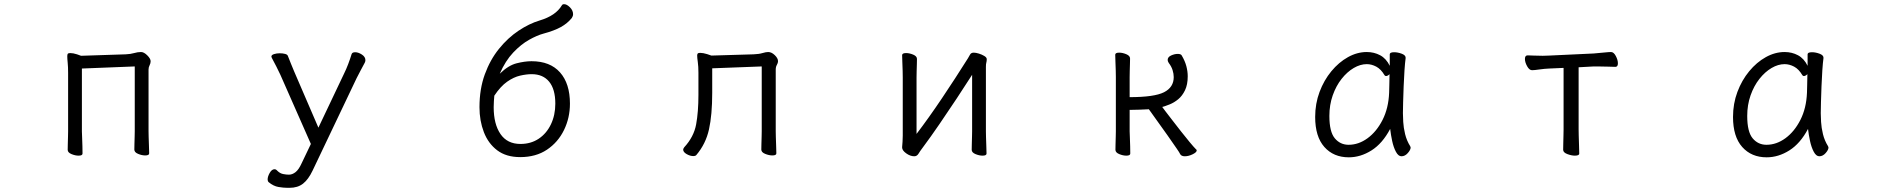

<svg xmlns="http://www.w3.org/2000/svg" viewBox="-20 -735 9040 919"><path d="M625 -417 372 -407V-106Q372 -100 373 -79Q374 -58 374.5 -35Q375 -12 375 0Q375 10 356 10Q340 10 322 2.5Q304 -5 304 -18Q304 -26 304.5 -44.5Q305 -63 305.5 -81Q306 -99 306 -106V-386Q306 -415 304 -434.5Q302 -454 302 -465Q302 -473 304 -477Q307 -481 316 -481Q330 -481 348.5 -475Q367 -469 368 -468L582 -475Q605 -476 622 -481Q639 -486 655 -486Q669 -486 685 -470Q701 -454 701 -442Q701 -432 696 -422.5Q691 -413 691 -402V-107Q691 -101 691.5 -80Q692 -59 693 -36Q694 -13 694 -1Q694 9 675 9Q659 9 641 1.5Q623 -6 623 -19Q623 -27 623.5 -45.5Q624 -64 624.5 -82Q625 -100 625 -107Z M1356 164Q1337 164 1313 160Q1289 156 1266 137Q1261 132 1261 124Q1261 110 1271 92.5Q1281 75 1294 75Q1301 75 1307 82Q1320 95 1335 98Q1350 101 1363 101Q1379 101 1394.5 89Q1410 77 1424 46L1468 -46L1322 -377Q1315 -392 1302.5 -417Q1290 -442 1281 -458Q1279 -462 1279 -464Q1279 -472 1291.5 -476Q1304 -480 1319 -480Q1333 -480 1344.5 -477Q1356 -474 1358 -467Q1365 -449 1372.5 -430.5Q1380 -412 1388 -393L1504 -124L1627 -383Q1637 -403 1646.5 -428Q1656 -453 1663 -476Q1666 -485 1680 -485Q1695 -485 1712 -474Q1729 -463 1729 -447Q1729 -441 1726 -435Q1718 -420 1707 -399.5Q1696 -379 1687 -361L1476 82Q1456 124 1430.5 144Q1405 164 1366 164Z M2372 -382Q2413 -422 2452.5 -432Q2492 -442 2524 -442Q2613 -442 2660.5 -388.5Q2708 -335 2708 -239Q2708 -171 2679.5 -112.5Q2651 -54 2598 -18.5Q2545 17 2470 17Q2403 17 2360 -15.5Q2317 -48 2296 -102.5Q2275 -157 2275 -222Q2275 -309 2300.5 -379Q2326 -449 2368.5 -501.5Q2411 -554 2462 -588Q2513 -622 2563 -637Q2640 -660 2669 -709Q2672 -715 2680 -715Q2693 -715 2708 -700Q2723 -685 2723 -667Q2723 -658 2717 -649Q2696 -623 2664.5 -605.5Q2633 -588 2581 -574Q2551 -566 2512.5 -544.5Q2474 -523 2436.5 -483.5Q2399 -444 2372 -382ZM2346 -277Q2345 -266 2344 -251Q2343 -236 2343 -222Q2343 -141 2375.5 -93.5Q2408 -46 2471 -46Q2521 -46 2558.5 -71Q2596 -96 2617 -140Q2638 -184 2638 -239Q2638 -308 2608.5 -344Q2579 -380 2525 -380Q2500 -380 2469.5 -373Q2439 -366 2407.5 -344Q2376 -322 2346 -277Z M3626 -417 3389 -408V-291Q3389 -185 3373.5 -115.5Q3358 -46 3313 7Q3309 12 3298 12Q3283 12 3266.5 2.5Q3250 -7 3250 -19Q3250 -23 3255 -30Q3301 -80 3312 -139.5Q3323 -199 3323 -281V-387Q3323 -417 3320 -438Q3317 -459 3317 -469Q3317 -474 3319 -478Q3322 -482 3331 -482Q3345 -482 3364.5 -476Q3384 -470 3385 -469L3587 -475Q3613 -476 3629.5 -481Q3646 -486 3657 -486Q3673 -486 3688.5 -471Q3704 -456 3704 -442Q3704 -434 3698.5 -424.5Q3693 -415 3693 -402V-107Q3693 -101 3693.5 -80Q3694 -59 3695 -36Q3696 -13 3696 -1Q3696 9 3677 9Q3661 9 3642.5 1.5Q3624 -6 3624 -19Q3624 -27 3624.5 -45Q3625 -63 3625.5 -81Q3626 -99 3626 -107Z M4633 -377Q4600 -325 4559.5 -264Q4519 -203 4477 -141.5Q4435 -80 4394 -25Q4384 -12 4376.5 0.5Q4369 13 4356 13Q4337 13 4317.5 -1Q4298 -15 4298 -29V-31Q4299 -40 4300 -57Q4301 -74 4301 -86V-364Q4301 -374 4300.5 -395Q4300 -416 4299 -438Q4298 -460 4298 -471Q4298 -481 4317 -481Q4333 -481 4351 -473.5Q4369 -466 4369 -453Q4369 -445 4368.5 -428.5Q4368 -412 4367.5 -394Q4367 -376 4367 -364V-94Q4425 -170 4488.5 -264.5Q4552 -359 4613 -456Q4618 -464 4623 -473.5Q4628 -483 4641 -483Q4651 -483 4665.5 -478.5Q4680 -474 4691.5 -467Q4703 -460 4703 -452Q4703 -442 4701 -435.5Q4699 -429 4699 -415V-106Q4699 -100 4699.5 -79Q4700 -58 4701 -35Q4702 -12 4702 0Q4702 10 4683 10Q4667 10 4649 2.5Q4631 -5 4631 -18Q4631 -26 4631.5 -44.5Q4632 -63 4632.5 -81Q4633 -99 4633 -106Z M5321 -366Q5321 -376 5320.5 -397Q5320 -418 5319 -440Q5318 -462 5318 -473Q5318 -483 5337 -483Q5353 -483 5371 -475.5Q5389 -468 5389 -455Q5389 -447 5388.5 -430.5Q5388 -414 5387.5 -396Q5387 -378 5387 -366V-270Q5505 -270 5551.5 -293.5Q5598 -317 5598 -366Q5598 -382 5592.5 -399.5Q5587 -417 5574 -434Q5569 -442 5569 -448Q5569 -462 5585.5 -469.5Q5602 -477 5617 -477Q5632 -477 5636 -470Q5652 -443 5658.5 -418Q5665 -393 5665 -370Q5665 -330 5652 -303Q5639 -276 5619.5 -260Q5600 -244 5579 -235.5Q5558 -227 5543 -223Q5544 -221 5557.5 -203.5Q5571 -186 5591 -160Q5611 -134 5633 -106Q5655 -78 5674.5 -54.5Q5694 -31 5705 -20Q5708 -19 5708 -15Q5708 -6 5688.5 3.5Q5669 13 5651 13Q5635 13 5629 3Q5626 -4 5612.5 -23.5Q5599 -43 5568 -87.5Q5537 -132 5479 -212Q5460 -211 5433.5 -210Q5407 -209 5387 -209V-106Q5387 -100 5388 -79Q5389 -58 5389.5 -35Q5390 -12 5390 0Q5390 10 5371 10Q5355 10 5337 2.5Q5319 -5 5319 -18Q5319 -26 5319.5 -44.5Q5320 -63 5320.5 -81Q5321 -99 5321 -106Z M6708 -457Q6705 -435 6702.5 -398.5Q6700 -362 6698.5 -321.5Q6697 -281 6696 -246Q6695 -211 6695 -193Q6695 -179 6696.5 -151.5Q6698 -124 6705.5 -93Q6713 -62 6730 -35Q6732 -31 6732 -29Q6732 -18 6718.5 -2.5Q6705 13 6688 13Q6673 13 6661.5 -8.5Q6650 -30 6643.5 -60.5Q6637 -91 6634 -118Q6597 -48 6544.5 -15Q6492 18 6436 18Q6363 18 6319 -31.5Q6275 -81 6275 -175Q6275 -239 6296 -295Q6317 -351 6352.5 -394Q6388 -437 6432 -461.5Q6476 -486 6522 -486Q6557 -486 6586 -470.5Q6615 -455 6632 -420V-475Q6632 -485 6653 -485Q6670 -485 6689 -478Q6708 -471 6708 -459ZM6631 -380Q6622 -371 6614 -371Q6610 -371 6607 -375Q6590 -404 6567.5 -416Q6545 -428 6522 -428Q6491 -428 6459.5 -409.5Q6428 -391 6401.5 -357.5Q6375 -324 6359 -278.5Q6343 -233 6343 -180Q6343 -104 6369 -73Q6395 -42 6435 -42Q6483 -42 6526 -73.5Q6569 -105 6597.5 -161Q6626 -217 6629 -291Q6630 -305 6630 -330Q6630 -355 6631 -380Z M7464 -410 7396 -407Q7372 -406 7348 -402.5Q7324 -399 7313 -399Q7300 -399 7289.5 -418Q7279 -437 7279 -453Q7279 -470 7292 -470Q7300 -470 7320.5 -469Q7341 -468 7364 -468Q7372 -468 7380 -468.5Q7388 -469 7395 -469L7608 -479Q7633 -481 7657 -483.5Q7681 -486 7691 -486Q7704 -486 7714 -467Q7724 -448 7724 -432Q7724 -415 7712 -415Q7703 -415 7677.5 -416Q7652 -417 7626 -417H7609L7536 -413V-115Q7536 -109 7536.5 -86Q7537 -63 7538 -38Q7539 -13 7539 0Q7539 10 7518 10Q7502 10 7482 2.5Q7462 -5 7462 -18Q7462 -26 7462.5 -46.5Q7463 -67 7463.5 -87.5Q7464 -108 7464 -115Z M8708 -457Q8705 -435 8702.5 -398.5Q8700 -362 8698.5 -321.5Q8697 -281 8696 -246Q8695 -211 8695 -193Q8695 -179 8696.5 -151.5Q8698 -124 8705.5 -93Q8713 -62 8730 -35Q8732 -31 8732 -29Q8732 -18 8718.5 -2.5Q8705 13 8688 13Q8673 13 8661.5 -8.5Q8650 -30 8643.5 -60.5Q8637 -91 8634 -118Q8597 -48 8544.5 -15Q8492 18 8436 18Q8363 18 8319 -31.5Q8275 -81 8275 -175Q8275 -239 8296 -295Q8317 -351 8352.5 -394Q8388 -437 8432 -461.5Q8476 -486 8522 -486Q8557 -486 8586 -470.5Q8615 -455 8632 -420V-475Q8632 -485 8653 -485Q8670 -485 8689 -478Q8708 -471 8708 -459ZM8631 -380Q8622 -371 8614 -371Q8610 -371 8607 -375Q8590 -404 8567.5 -416Q8545 -428 8522 -428Q8491 -428 8459.5 -409.5Q8428 -391 8401.5 -357.5Q8375 -324 8359 -278.5Q8343 -233 8343 -180Q8343 -104 8369 -73Q8395 -42 8435 -42Q8483 -42 8526 -73.5Q8569 -105 8597.5 -161Q8626 -217 8629 -291Q8630 -305 8630 -330Q8630 -355 8631 -380Z"/></svg>

Font: Klee One SemiBold
Style: Regular
Weight: 600
Designer: Fontworks Inc.
Foundry: Fontworks Inc.
Version: Version 1.00;January 12, 2022;FontCreator 13.0.0.2683 64-bit